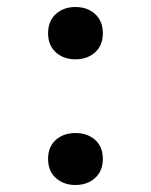

<svg xmlns="http://www.w3.org/2000/svg" viewBox="-20 -537 430 547"><path d="M273 -84Q273 -50 251 -30Q229 -10 195 -10Q161 -10 139 -30Q117 -50 117 -84Q117 -119 139 -138.5Q161 -158 195 -158Q229 -158 251 -138.5Q273 -119 273 -84ZM273 -442Q273 -408 251 -388Q229 -368 195 -368Q161 -368 139 -388Q117 -408 117 -442Q117 -477 139 -497Q161 -517 195 -517Q229 -517 251 -497Q273 -477 273 -442Z"/></svg>

Font: Kaisei Opti
Style: Bold
Weight: 700
Designer: Font-Kai, 金井和夫
Foundry: KAZUO KANAI
Version: Version 5.003